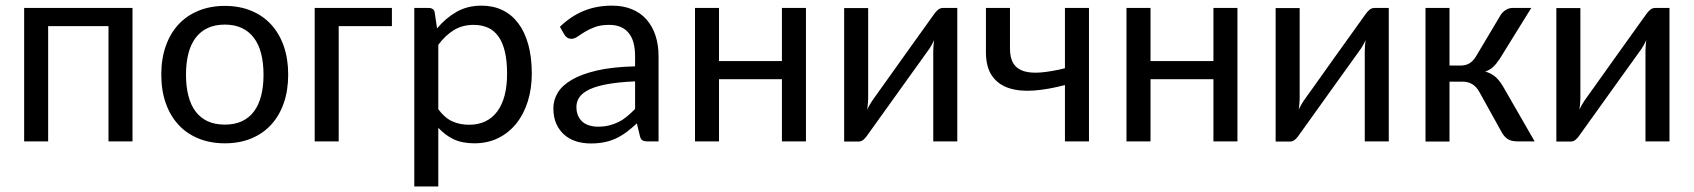

<svg xmlns="http://www.w3.org/2000/svg" viewBox="-20 -506 6061 687"><path d="M454.1 -477.5V0H368.2V-412.6H152.3V0H66.4V-477.5Z M557.1 0ZM784.7 -484.9Q836.9 -484.9 878.9 -467.5Q920.9 -450.2 950.2 -418.2Q979.5 -386.2 995.4 -340.8Q1011.2 -295.4 1011.2 -239.3Q1011.2 -182.6 995.4 -137.2Q979.5 -91.8 950.2 -59.8Q920.9 -27.8 878.9 -10.5Q836.9 6.8 784.7 6.8Q732.4 6.8 690.2 -10.5Q647.9 -27.8 618.4 -59.8Q588.9 -91.8 573 -137.2Q557.1 -182.6 557.1 -239.3Q557.1 -295.4 573 -340.8Q588.9 -386.2 618.4 -418.2Q647.9 -450.2 690.2 -467.5Q732.4 -484.9 784.7 -484.9ZM784.7 -60.1Q819.3 -60.1 845.2 -72Q871.1 -84 888.4 -106.9Q905.8 -129.9 914.3 -163.1Q922.9 -196.3 922.9 -238.8Q922.9 -281.2 914.3 -314.5Q905.8 -347.7 888.4 -370.6Q871.1 -393.6 845.2 -405.8Q819.3 -418 784.7 -418Q749.5 -418 723.4 -405.8Q697.3 -393.6 679.9 -370.6Q662.6 -347.7 654.1 -314.5Q645.5 -281.2 645.5 -238.8Q645.5 -196.3 654.1 -163.1Q662.6 -129.9 679.9 -106.9Q697.3 -84 723.4 -72Q749.5 -60.1 784.7 -60.1Z M1382.3 -477.5V-412.6H1191.9V0H1106V-477.5Z M1462.4 0ZM1462.4 161.1V-477.5H1513.7Q1522.9 -477.5 1528.8 -473.4Q1534.7 -469.2 1535.6 -460L1543.9 -404.3Q1574.2 -440.9 1613.3 -463.4Q1652.3 -485.8 1703.1 -485.8Q1744.1 -485.8 1777.3 -470Q1810.5 -454.1 1834 -423.3Q1857.4 -392.6 1870.1 -347.2Q1882.8 -301.8 1882.8 -242.2Q1882.8 -189.5 1868.7 -143.8Q1854.5 -98.1 1827.9 -64.7Q1801.3 -31.2 1763.2 -12.2Q1725.1 6.8 1677.2 6.8Q1633.8 6.8 1603 -7.8Q1572.3 -22.5 1548.3 -48.8V161.1ZM1674.8 -417Q1634.8 -417 1604.2 -398.4Q1573.7 -379.9 1548.3 -345.7V-115.2Q1570.8 -84.5 1597.9 -72Q1625 -59.6 1658.2 -59.6Q1723.6 -59.6 1759 -106.9Q1794.4 -154.3 1794.4 -242.2Q1794.4 -288.6 1786.4 -321.8Q1778.3 -355 1762.9 -376.2Q1747.6 -397.5 1725.3 -407.2Q1703.1 -417 1674.8 -417Z M1960 0ZM2298.3 0Q2285.6 0 2278.8 -3.9Q2272 -7.8 2269.5 -20L2258.8 -64.5Q2240.2 -47.4 2222.4 -33.9Q2204.6 -20.5 2185.1 -11.2Q2165.5 -2 2143.1 2.7Q2120.6 7.3 2093.8 7.3Q2065.9 7.3 2041.7 -0.2Q2017.6 -7.8 1999.3 -23.7Q1981 -39.6 1970.5 -63.2Q1960 -86.9 1960 -119.1Q1960 -147.5 1975.3 -173.6Q1990.7 -199.7 2025.4 -220.2Q2060.1 -240.7 2115.7 -253.7Q2171.4 -266.6 2252.4 -268.6V-305.2Q2252.4 -360.8 2228.8 -388.9Q2205.1 -417 2159.7 -417Q2129.4 -417 2108.6 -409.2Q2087.9 -401.4 2072.8 -392.1Q2057.6 -382.8 2046.6 -375Q2035.6 -367.2 2024.4 -367.2Q2015.6 -367.2 2009.3 -371.6Q2002.9 -376 1999 -382.8L1983.4 -410.2Q2022.9 -448.2 2068.6 -467Q2114.3 -485.8 2169.9 -485.8Q2210 -485.8 2241.2 -472.9Q2272.5 -460 2293.5 -436Q2314.5 -412.1 2325.4 -378.9Q2336.4 -345.7 2336.4 -305.2V0ZM2119.6 -52.7Q2141.1 -52.7 2159.2 -57.1Q2177.2 -61.5 2193.4 -69.6Q2209.5 -77.6 2223.9 -89.6Q2238.3 -101.6 2252.4 -116.2V-214.8Q2195.3 -212.4 2155.3 -205.3Q2115.2 -198.2 2090.1 -186.5Q2064.9 -174.8 2053.7 -158.9Q2042.5 -143.1 2042.5 -123.5Q2042.5 -105 2048.6 -91.6Q2054.7 -78.1 2064.9 -69.6Q2075.2 -61 2089.4 -56.9Q2103.5 -52.7 2119.6 -52.7Z M2863.8 -477.5V0H2777.8V-222.7H2552.7V0H2466.8V-477.5H2552.7V-287.6H2777.8V-477.5Z M3000.5 0.5V-477.1H3086.4V-154.8Q3086.4 -145.5 3085.4 -134.8Q3084.5 -124 3083 -113.3Q3086.9 -122.6 3091.6 -130.4Q3096.2 -138.2 3100.6 -145Q3101.1 -146 3111.1 -159.9Q3121.1 -173.8 3136.7 -195.8Q3152.3 -217.8 3172.4 -245.8Q3192.4 -273.9 3212.9 -302.7Q3261.2 -370.6 3322.8 -456.1Q3328.1 -463.9 3335.9 -470.7Q3343.8 -477.5 3353.5 -477.5H3405.3V0H3319.3V-322.3Q3319.3 -331.1 3320.1 -341.6Q3320.8 -352.1 3322.3 -362.8Q3318.4 -353.5 3314 -345.9Q3309.6 -338.4 3305.7 -332Q3304.7 -331.1 3294.9 -317.1Q3285.2 -303.2 3269.3 -281.2Q3253.4 -259.3 3233.4 -231.4Q3213.4 -203.6 3192.9 -174.8Q3144.5 -106.9 3083 -21.5Q3078.1 -13.7 3070.1 -6.6Q3062 0.5 3052.2 0.5Z M3876.5 0H3790.5V-201.7Q3731.4 -186 3679.9 -182.1Q3628.4 -178.2 3590.1 -190.7Q3551.8 -203.1 3529.8 -234.4Q3507.8 -265.6 3507.8 -319.8V-477.5H3593.8V-332.5Q3593.8 -298.3 3606.4 -278.6Q3619.1 -258.8 3643.8 -251.2Q3668.5 -243.7 3705.3 -246.8Q3742.2 -250 3790.5 -261.7V-477.5H3876.5Z M4407.7 -477.5V0H4321.8V-222.7H4096.7V0H4010.7V-477.5H4096.7V-287.6H4321.8V-477.5Z M4544.4 0.5V-477.1H4630.4V-154.8Q4630.4 -145.5 4629.4 -134.8Q4628.4 -124 4627 -113.3Q4630.9 -122.6 4635.5 -130.4Q4640.1 -138.2 4644.5 -145Q4645 -146 4655 -159.9Q4665 -173.8 4680.7 -195.8Q4696.3 -217.8 4716.3 -245.8Q4736.3 -273.9 4756.8 -302.7Q4805.2 -370.6 4866.7 -456.1Q4872.1 -463.9 4879.9 -470.7Q4887.7 -477.5 4897.5 -477.5H4949.2V0H4863.3V-322.3Q4863.3 -331.1 4864 -341.6Q4864.7 -352.1 4866.2 -362.8Q4862.3 -353.5 4857.9 -345.9Q4853.5 -338.4 4849.6 -332Q4848.6 -331.1 4838.9 -317.1Q4829.1 -303.2 4813.2 -281.2Q4797.4 -259.3 4777.3 -231.4Q4757.3 -203.6 4736.8 -174.8Q4688.5 -106.9 4627 -21.5Q4622.1 -13.7 4614 -6.6Q4606 0.5 4596.2 0.5Z M5350.6 -454.1Q5357.4 -463.9 5368.4 -470.7Q5379.4 -477.5 5391.6 -477.5H5459L5346.2 -295.4Q5335 -278.3 5323.2 -267.1Q5311.5 -255.9 5294.4 -250Q5316.4 -243.7 5330.8 -231Q5345.2 -218.3 5357.4 -197.8L5471.2 0H5412.1Q5388.7 0 5376.2 -7.6Q5363.8 -15.1 5355 -29.8L5272.9 -177.7Q5252.9 -213.9 5212.9 -213.9H5166.5V0.5H5080.6V-477.5H5166.5V-271.5H5206.5Q5225.1 -271.5 5238 -279.5Q5251 -287.6 5260.7 -303.2Z M5548.8 0.5V-477.1H5634.8V-154.8Q5634.8 -145.5 5633.8 -134.8Q5632.8 -124 5631.3 -113.3Q5635.3 -122.6 5639.9 -130.4Q5644.5 -138.2 5648.9 -145Q5649.4 -146 5659.4 -159.9Q5669.4 -173.8 5685.1 -195.8Q5700.7 -217.8 5720.7 -245.8Q5740.7 -273.9 5761.2 -302.7Q5809.6 -370.6 5871.1 -456.1Q5876.5 -463.9 5884.3 -470.7Q5892.1 -477.5 5901.9 -477.5H5953.6V0H5867.7V-322.3Q5867.7 -331.1 5868.4 -341.6Q5869.1 -352.1 5870.6 -362.8Q5866.7 -353.5 5862.3 -345.9Q5857.9 -338.4 5854 -332Q5853 -331.1 5843.3 -317.1Q5833.5 -303.2 5817.6 -281.2Q5801.8 -259.3 5781.7 -231.4Q5761.7 -203.6 5741.2 -174.8Q5692.9 -106.9 5631.3 -21.5Q5626.5 -13.7 5618.4 -6.6Q5610.4 0.5 5600.6 0.5Z"/></svg>

Font: Carlito
Style: Regular
Weight: 400
Designer: Lukasz Dziedzic
Foundry: tyPoland Lukasz Dziedzic
Version: Version 1.104